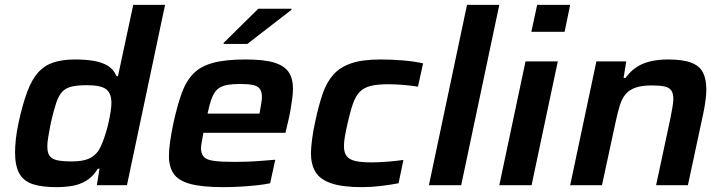

<svg xmlns="http://www.w3.org/2000/svg" viewBox="-20 -763 2985 791"><path d="M212 8Q152 8 114.5 -4.5Q77 -17 59.5 -48.5Q42 -80 42 -135Q42 -160 45.5 -191.5Q49 -223 57 -260Q74 -337 93 -387Q112 -437 138 -465.5Q164 -494 201 -506Q238 -518 289 -518Q331 -518 365 -512.5Q399 -507 423.5 -492.5Q448 -478 460 -449H466L529 -743H660L503 0H379L390 -68H383Q363 -35 335.5 -18.5Q308 -2 276.5 3Q245 8 212 8ZM275 -98Q307 -98 328.5 -103.5Q350 -109 364.5 -120Q379 -131 389 -148Q396 -160 403 -178Q410 -196 416.5 -217.5Q423 -239 428 -261.5Q433 -284 436 -304.5Q439 -325 439 -339Q439 -379 417 -395.5Q395 -412 339 -412Q300 -412 276 -406.5Q252 -401 237 -385.5Q222 -370 211.5 -339Q201 -308 189 -255Q183 -223 179 -200Q175 -177 175 -160Q175 -133 185 -120Q195 -107 217 -102.5Q239 -98 275 -98Z M900 8Q814 8 765 -5Q716 -18 696 -46.5Q676 -75 676 -120Q676 -147 681 -181Q686 -215 694 -254Q710 -327 728 -377.5Q746 -428 776 -459Q806 -490 857.5 -504Q909 -518 991 -518Q1068 -518 1110 -505Q1152 -492 1169.5 -465.5Q1187 -439 1187 -398Q1187 -380 1184 -357Q1181 -334 1176.5 -308Q1172 -282 1165 -254L1156 -216H818Q815 -196 811.5 -179.5Q808 -163 808 -150Q809 -128 820.5 -116Q832 -104 862.5 -100Q893 -96 948 -96Q971 -96 999.5 -97Q1028 -98 1058.5 -100.5Q1089 -103 1114 -105L1093 -8Q1070 -3 1037 0.5Q1004 4 968.5 6Q933 8 900 8ZM835 -295H1049L1051 -306Q1054 -324 1056.5 -338Q1059 -352 1059 -363Q1059 -386 1050 -397.5Q1041 -409 1021.5 -413Q1002 -417 972 -417Q934 -417 911 -412Q888 -407 874.5 -394Q861 -381 852 -357Q843 -333 835 -295ZM901 -582 902 -587 1044 -727H1181L1180 -722L999 -582Z M1472 8Q1390 8 1344 -8Q1298 -24 1279.5 -55Q1261 -86 1261 -132Q1261 -150 1265.5 -187.5Q1270 -225 1280 -268Q1293 -329 1309 -376Q1325 -423 1352.5 -454.5Q1380 -486 1426.5 -502Q1473 -518 1548 -518Q1594 -518 1641 -514Q1688 -510 1723 -502L1702 -406Q1678 -410 1644 -413Q1610 -416 1579 -416Q1535 -416 1507 -409Q1479 -402 1462 -384.5Q1445 -367 1434 -335.5Q1423 -304 1412 -255Q1405 -225 1401 -201.5Q1397 -178 1397 -161Q1397 -134 1408.5 -119.5Q1420 -105 1445 -99.5Q1470 -94 1512 -94Q1540 -94 1576.5 -97Q1613 -100 1642 -104L1622 -8Q1591 -2 1550.5 3Q1510 8 1472 8Z M1747 0 1904 -743H2037L1880 0Z M2169 -632 2193 -743H2329L2306 -632ZM2037 0 2145 -510H2278L2170 0Z M2329 0 2437 -510H2560L2549 -442H2557Q2575 -467 2599 -484Q2623 -501 2656.5 -509.5Q2690 -518 2732 -518Q2794 -518 2828.5 -504.5Q2863 -491 2876.5 -463.5Q2890 -436 2890 -394Q2890 -375 2886.5 -348.5Q2883 -322 2877 -294L2814 0H2683L2742 -276Q2746 -296 2750 -319Q2754 -342 2754 -355Q2754 -379 2745 -391Q2736 -403 2717 -407Q2698 -411 2665 -411Q2623 -411 2597 -401.5Q2571 -392 2556.5 -374Q2542 -356 2533.5 -328.5Q2525 -301 2517 -264L2460 0Z"/></svg>

Font: Saira SemiExpanded SemiBold
Style: Italic
Weight: 600
Width: 6
Italic angle: -12°
Designer: Hector Gatti with collaboration of the Omnibus-Type team
Foundry: Omnibus-Type
Version: Version 1.101